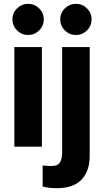

<svg xmlns="http://www.w3.org/2000/svg" viewBox="-20 -767 541 1004"><path d="M45 0ZM127 -584Q93 -584 69 -608Q45 -632 45 -666Q45 -700 69.5 -723.5Q94 -747 127 -747Q161 -747 185 -723Q209 -699 209 -666Q209 -632 185 -608Q161 -584 127 -584ZM199 -521V0H55V-521ZM377 -584Q343 -584 319 -608Q295 -632 295 -666Q295 -700 319.5 -723.5Q344 -747 377 -747Q411 -747 435 -723Q459 -699 459 -666Q459 -632 435 -608Q411 -584 377 -584ZM277 217Q258 217 237.5 215Q217 213 203 208V98Q222 101 244 101Q261 101 273 98Q286 94 293 83Q300 72 302.5 57.5Q305 43 305 26.5Q305 10 305 -6V-521H449V49Q449 127 406.5 172Q364 217 277 217Z"/></svg>

Font: Rosa Sans
Style: Bold
Weight: 700
Designer: Pentagram / MCKL
Foundry: Pentagram / MCKL
Version: Version 1.005;September 16, 2019;FontCreator 11.5.0.2425 64-